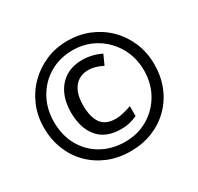

<svg xmlns="http://www.w3.org/2000/svg" viewBox="-155 -1003 1142 1106"><g transform="rotate(-30 416.0 -450.0)"><path d="M416 -83Q334 -83 267 -111Q200 -139 151 -188.5Q102 -238 75.5 -305Q49 -372 49 -450Q49 -527 77 -593.5Q105 -660 155 -710Q205 -760 271.5 -788.5Q338 -817 416 -817Q493 -817 559.5 -789.5Q626 -762 676 -712.5Q726 -663 754.5 -596Q783 -529 783 -449Q783 -370 756 -303Q729 -236 679.5 -186.5Q630 -137 563 -110Q496 -83 416 -83ZM416 -146Q500 -146 567.5 -185.5Q635 -225 674.5 -294Q714 -363 714 -450Q714 -514 691.5 -569Q669 -624 628 -666Q587 -708 533 -731.5Q479 -755 415 -755Q329 -755 261.5 -715.5Q194 -676 155 -606.5Q116 -537 116 -450Q116 -359 155 -290.5Q194 -222 262 -184Q330 -146 416 -146ZM431 -221Q331 -221 279.5 -282.5Q228 -344 228 -449Q228 -517 252.5 -569Q277 -621 323 -650Q369 -679 435 -679Q465 -679 497.5 -671.5Q530 -664 559 -649L530 -585Q479 -611 437 -611Q376 -611 342.5 -568.5Q309 -526 309 -449Q309 -371 338.5 -329.5Q368 -288 436 -288Q459 -288 487 -295Q515 -302 540 -311V-245Q516 -234 490.5 -227.5Q465 -221 431 -221Z"/></g></svg>

Font: Noto Sans Telugu UI SemiCondensed
Style: Bold
Weight: 700
Width: 4
Designer: Jelle Bosma - Monotype Design Team
Foundry: Monotype Imaging Inc.
Version: Version 2.005; ttfautohint (v1.8.4.7-5d5b)